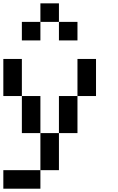

<svg xmlns="http://www.w3.org/2000/svg" viewBox="-20 -909 707 1151"><path d="M555.6 -333.3H444.4V-555.6H555.6ZM111.1 -333.3H0V-555.6H111.1ZM333.3 111.1H222.2V-111.1H333.3ZM222.2 222.2H0V111.1H222.2ZM222.2 -111.1H111.1V-333.3H222.2ZM444.4 -111.1H333.3V-333.3H444.4ZM444.4 -666.7H333.3V-777.8H444.4ZM333.3 -777.8H222.2V-888.9H333.3ZM222.2 -666.7H111.1V-777.8H222.2Z"/></svg>

Font: Pixeloid Mono
Style: Regular
Weight: 400
Monospace: yes
Designer: GGBotNet
Foundry: GGBotNet
Version: 0.5